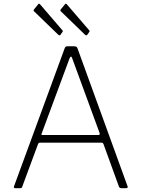

<svg xmlns="http://www.w3.org/2000/svg" viewBox="-20 -984 740 1004"><path d="M53 -9 318 -731Q320 -737 323.5 -739.5Q327 -742 334 -742H367Q382 -742 385 -732L647 -10L648 -7Q648 0 639 0H615Q605 0 602 -8L521 -231Q518 -238 511 -238H189Q182 -238 179 -231L96 -7Q95 0 85 0H60Q50 0 53 -9ZM494 -278Q504 -278 501 -288L358 -678Q355 -688 351 -688Q348 -688 343 -677L198 -286Q196 -281 197 -279.5Q198 -278 203 -278ZM189 -962 306 -826Q311 -821 306 -816L297 -803Q293 -796 285 -802L161 -922Q156 -926 155.5 -928.5Q155 -931 158 -935L180 -962Q184 -967 189 -962ZM329 -962 446 -826Q451 -821 446 -816L437 -803Q433 -796 425 -802L301 -922Q296 -926 295.5 -928.5Q295 -931 298 -935L320 -962Q324 -967 329 -962Z"/></svg>

Font: Libre Franklin Thin
Style: Regular
Weight: 250
Designer: Pablo Impallari, Rodrigo Fuenzalida
Foundry: Impallari Type
Version: Version 1.002; ttfautohint (v1.5)